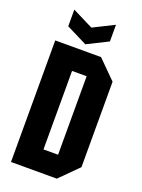

<svg xmlns="http://www.w3.org/2000/svg" viewBox="-165 -966 768 1039"><g transform="rotate(20 219.0 -446.0)"><path d="M178 -124H262V-576H178ZM36 0V-700H300L404 -596V-104L300 0ZM316 -892V-796L196 -736L76 -796V-892L196 -832Z"/></g></svg>

Font: Tektur Condensed SemiBold
Style: Regular
Weight: 600
Width: 3
Designer: Adam Jagosz
Foundry: Adam Jagosz
Version: Version 1.005;gftools[0.9.30]